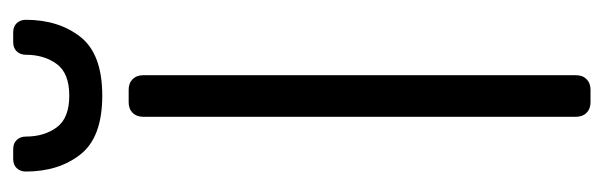

<svg xmlns="http://www.w3.org/2000/svg" viewBox="-332 -583 915 291"><g transform="rotate(-90 125.5 -437.5)"><path d="M116 0Q106 0 100 -6Q94 -12 94 -22V-678Q94 -688 100 -694Q106 -700 116 -700H135Q145 -700 151 -694Q157 -688 157 -678V-22Q157 -12 151 -6Q145 0 135 0ZM126 -740Q63 -740 37 -773Q11 -806 11 -856Q11 -864 16 -869.5Q21 -875 30 -875H45Q54 -875 59 -869.5Q64 -864 64 -856Q64 -828 78 -809Q92 -790 126 -790Q160 -790 174 -809Q188 -828 188 -856Q188 -864 193 -869.5Q198 -875 207 -875H222Q231 -875 236 -869.5Q241 -864 241 -856Q241 -806 215 -773Q189 -740 126 -740Z"/></g></svg>

Font: Rubik AZ
Style: Regular
Weight: 300
Designer: Hubert and Fischer
Foundry: Hubert & Fischer
Version: Version 2.000